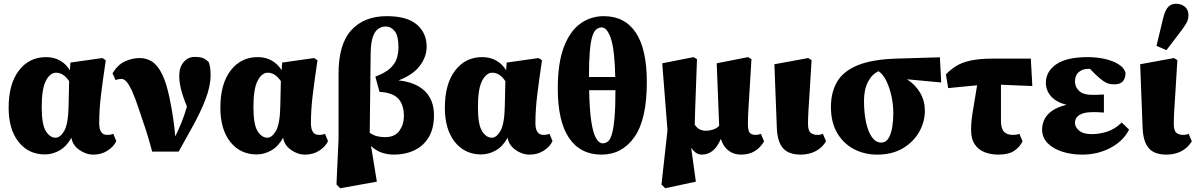

<svg xmlns="http://www.w3.org/2000/svg" viewBox="-20 -807 6364 1022"><path d="M202 -237Q202 -144 224 -109Q246 -74 276 -74Q301 -74 322 -110.5Q343 -147 345 -241L348 -375Q318 -420 278 -420Q247 -420 224.5 -377.5Q202 -335 202 -237ZM219 15Q132 15 79 -51.5Q26 -118 26 -234Q26 -360 80.5 -431.5Q135 -503 225 -503Q268 -503 300.5 -484Q333 -465 352 -433L355 -474L525 -498L543 -486Q528 -386 518 -305Q508 -224 508 -152Q508 -89 550 -89Q571 -89 583 -95L599 -56Q586 -27 553 -5.5Q520 16 477 16Q437 16 401.5 -9.5Q366 -35 360 -74Q335 -28 297.5 -6.5Q260 15 219 15Z M790 0Q775 -58 757.5 -112Q740 -166 721 -221Q700 -285 683.5 -321Q667 -357 653.5 -372Q640 -387 627 -387Q610 -387 595 -381L579 -417Q607 -463 645.5 -480.5Q684 -498 724 -498Q760 -498 789.5 -479Q819 -460 842.5 -413Q866 -366 883 -283Q894 -229 901 -182.5Q908 -136 913 -81Q929 -113 945.5 -153.5Q962 -194 975 -240Q953 -293 943.5 -332.5Q934 -372 934 -402Q934 -449 957.5 -476.5Q981 -504 1016 -504Q1045 -504 1061 -497.5Q1077 -491 1092 -475Q1097 -457 1099 -442.5Q1101 -428 1101 -407Q1101 -349 1074.5 -280Q1048 -211 1008.5 -139.5Q969 -68 931 0Z M1329 -237Q1329 -144 1351 -109Q1373 -74 1403 -74Q1428 -74 1449 -110.5Q1470 -147 1472 -241L1475 -375Q1445 -420 1405 -420Q1374 -420 1351.5 -377.5Q1329 -335 1329 -237ZM1346 15Q1259 15 1206 -51.5Q1153 -118 1153 -234Q1153 -360 1207.5 -431.5Q1262 -503 1352 -503Q1395 -503 1427.5 -484Q1460 -465 1479 -433L1482 -474L1652 -498L1670 -486Q1655 -386 1645 -305Q1635 -224 1635 -152Q1635 -89 1677 -89Q1698 -89 1710 -95L1726 -56Q1713 -27 1680 -5.5Q1647 16 1604 16Q1564 16 1528.5 -9.5Q1493 -35 1487 -74Q1462 -28 1424.5 -6.5Q1387 15 1346 15Z M1953 -524 1948 -100Q1967 -87 1986.5 -82Q2006 -77 2030 -77Q2082 -77 2106 -111Q2130 -145 2130 -188Q2130 -249 2100.5 -281.5Q2071 -314 2000 -318L1978 -399Q2030 -419 2056 -442.5Q2082 -466 2091.5 -494.5Q2101 -523 2101 -556Q2101 -615 2081.5 -640.5Q2062 -666 2032 -666Q2012 -666 1994 -654Q1976 -642 1965 -611.5Q1954 -581 1953 -524ZM1771 175 1782 -66V-414Q1782 -572 1850 -646.5Q1918 -721 2039 -721Q2146 -721 2198.5 -676.5Q2251 -632 2251 -558Q2251 -505 2214.5 -456.5Q2178 -408 2101 -379Q2191 -370 2240.5 -323Q2290 -276 2290 -193Q2290 -123 2262 -76.5Q2234 -30 2185.5 -7Q2137 16 2077 16Q2043 16 2012 5.5Q1981 -5 1955 -30L1986 160L1791 195Z M2524 -237Q2524 -144 2546 -109Q2568 -74 2598 -74Q2623 -74 2644 -110.5Q2665 -147 2667 -241L2670 -375Q2640 -420 2600 -420Q2569 -420 2546.5 -377.5Q2524 -335 2524 -237ZM2541 15Q2454 15 2401 -51.5Q2348 -118 2348 -234Q2348 -360 2402.5 -431.5Q2457 -503 2547 -503Q2590 -503 2622.5 -484Q2655 -465 2674 -433L2677 -474L2847 -498L2865 -486Q2850 -386 2840 -305Q2830 -224 2830 -152Q2830 -89 2872 -89Q2893 -89 2905 -95L2921 -56Q2908 -27 2875 -5.5Q2842 16 2799 16Q2759 16 2723.5 -9.5Q2688 -35 2682 -74Q2657 -28 2619.5 -6.5Q2582 15 2541 15Z M3182 16Q3069 16 3009 -72.5Q2949 -161 2949 -336Q2949 -472 2981.5 -557Q3014 -642 3069.5 -681.5Q3125 -721 3194 -721Q3306 -721 3364.5 -633Q3423 -545 3423 -370Q3423 -171 3357 -77.5Q3291 16 3182 16ZM3183 -661Q3167 -661 3154 -650.5Q3141 -640 3132.5 -612.5Q3124 -585 3119.5 -533Q3115 -481 3115 -397H3255Q3252 -541 3232 -601Q3212 -661 3183 -661ZM3188 -44Q3204 -44 3216.5 -54.5Q3229 -65 3237.5 -94.5Q3246 -124 3251 -180Q3256 -236 3256 -327H3116Q3118 -222 3127.5 -160Q3137 -98 3153 -71Q3169 -44 3188 -44Z M3924 16Q3885 16 3857 -6Q3829 -28 3817 -68Q3782 16 3716 16Q3683 16 3659 -21L3684 160L3521 195L3501 175L3533 -114L3505 -470L3672 -503L3690 -492Q3687 -403 3684.5 -340.5Q3682 -278 3680.5 -231.5Q3679 -185 3678 -144Q3698 -111 3738 -111Q3755 -111 3774.5 -117Q3794 -123 3808 -137L3795 -470L3962 -503L3980 -492Q3974 -386 3969.5 -319.5Q3965 -253 3963 -214Q3961 -175 3961 -148Q3961 -111 3971 -100Q3981 -89 4001 -89Q4018 -89 4030 -95L4047 -55Q4028 -21 3997.5 -2.5Q3967 16 3924 16Z M4242 16Q4178 16 4148 -18Q4118 -52 4115 -127L4102 -465L4282 -498L4300 -487Q4294 -381 4289.5 -316Q4285 -251 4283 -213Q4281 -175 4281 -148Q4281 -112 4294.5 -100.5Q4308 -89 4331 -89Q4348 -89 4360 -95L4377 -55Q4356 -20 4321 -2Q4286 16 4242 16Z M4649 16Q4581 16 4525 -13.5Q4469 -43 4436 -99.5Q4403 -156 4403 -237Q4403 -317 4436.5 -373Q4470 -429 4546.5 -460Q4623 -491 4751 -495L4983 -502L4990 -368L4808 -385Q4854 -355 4878.5 -312Q4903 -269 4903 -218Q4903 -158 4872.5 -104.5Q4842 -51 4785.5 -17.5Q4729 16 4649 16ZM4579 -271Q4579 -206 4590 -155.5Q4601 -105 4621.5 -76.5Q4642 -48 4671 -48Q4695 -48 4709 -70.5Q4723 -93 4729 -128.5Q4735 -164 4735 -203Q4735 -249 4725.5 -293.5Q4716 -338 4699 -374Q4682 -410 4657 -428Q4622 -413 4600.5 -372Q4579 -331 4579 -271Z M5027 -338 5015 -411Q5040 -437 5069.5 -455.5Q5099 -474 5145.5 -484.5Q5192 -495 5266 -495H5467L5475 -349L5308 -356V-165Q5308 -122 5324.5 -105.5Q5341 -89 5370 -89Q5394 -89 5406 -95L5423 -55Q5409 -25 5379 -4.5Q5349 16 5294 16Q5255 16 5222 3.5Q5189 -9 5169 -38Q5149 -67 5149 -116Q5149 -144 5152 -171Q5155 -198 5162.5 -240Q5170 -282 5181 -353Z M5740 16Q5683 16 5634.5 0.5Q5586 -15 5556.5 -45Q5527 -75 5527 -118Q5527 -144 5538.5 -169.5Q5550 -195 5578.5 -216Q5607 -237 5657 -249Q5602 -263 5574.5 -294.5Q5547 -326 5547 -367Q5547 -426 5602 -464.5Q5657 -503 5770 -503Q5819 -503 5862 -493Q5905 -483 5934.5 -464.5Q5964 -446 5971 -420Q5971 -358 5912 -358Q5896 -358 5882 -361.5Q5868 -365 5851 -377Q5834 -389 5809 -413L5781 -441Q5776 -440 5769 -440Q5742 -440 5722 -423Q5702 -406 5702 -373Q5702 -344 5724 -323Q5746 -302 5797 -302Q5812 -302 5822.5 -302.5Q5833 -303 5856 -304V-208Q5831 -210 5818 -210Q5805 -210 5794 -210Q5751 -210 5726.5 -195.5Q5702 -181 5702 -152Q5702 -131 5724 -112Q5746 -93 5791 -93Q5831 -93 5872.5 -106Q5914 -119 5951 -155L5990 -117Q5959 -56 5891 -20Q5823 16 5740 16Z M6189 16Q6125 16 6095 -18Q6065 -52 6062 -127L6049 -465L6229 -498L6247 -487Q6241 -381 6236.5 -316Q6232 -251 6230 -213Q6228 -175 6228 -148Q6228 -112 6241.5 -100.5Q6255 -89 6278 -89Q6295 -89 6307 -95L6324 -55Q6303 -20 6268 -2Q6233 16 6189 16ZM6136 -563 6171 -709Q6182 -753 6198 -770Q6214 -787 6241 -787Q6268 -787 6287 -771Q6306 -755 6306 -726Q6306 -704 6295.5 -685Q6285 -666 6265 -640L6189 -540Z"/></svg>

Font: Source Serif 4 Black
Style: Regular
Weight: 900
Designer: Frank Grießhammer
Foundry: Adobe
Version: Version 4.005;hotconv 1.1.0;makeotfexe 2.6.0